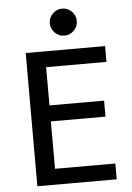

<svg xmlns="http://www.w3.org/2000/svg" viewBox="-60 -960 693 1005"><g transform="rotate(-5 286.0 -457.5)"><path d="M512 0H95V-700H512V-617H195V-416H482V-332H195V-83H512ZM255 -794Q234 -815 234 -844Q234 -873 255 -894Q276 -915 305 -915Q334 -915 355 -894Q376 -873 376 -844Q376 -815 355 -794Q334 -773 305 -773Q276 -773 255 -794Z"/></g></svg>

Font: Voces
Style: Regular
Weight: 400
Designer: Ana Paula Megda, Pablo Ugerman
Foundry: Ana Paula Megda, Pablo Ugerman
Version: Version 1.003